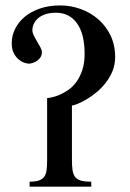

<svg xmlns="http://www.w3.org/2000/svg" viewBox="-20 -698 485 718"><path d="M410.6 -484.9Q410.6 -456.5 400.9 -432.6Q391.1 -408.7 375.7 -388.9Q360.4 -369.1 341.6 -353.5Q322.8 -337.9 304.7 -327.1Q286.6 -316.4 271.7 -310.3Q256.8 -304.2 249 -303.2V-101.1Q249 -78.1 251.2 -62.3Q253.4 -46.4 260.7 -36.6Q268.1 -26.9 282.5 -22.7Q296.9 -18.6 321.3 -18.6V0H90.8V-18.6Q113.3 -18.6 126.5 -23.4Q139.6 -28.3 146.2 -38.3Q152.8 -48.3 154.5 -64Q156.2 -79.6 156.2 -101.1V-331.1Q163.1 -331.5 176 -334.5Q189 -337.4 204.6 -344.2Q220.2 -351.1 236.6 -362.5Q252.9 -374 266.1 -392.3Q279.3 -410.6 287.8 -436.3Q296.4 -461.9 296.4 -496.6Q296.4 -570.8 268.1 -610.6Q239.7 -650.4 189.5 -650.4Q166 -650.4 149.2 -644.5Q132.3 -638.7 121.8 -629.2Q111.3 -619.6 106.2 -608.2Q101.1 -596.7 101.1 -585.9Q101.1 -575.7 106.7 -564.5Q112.3 -553.2 118.9 -542.2Q125.5 -531.2 131.1 -521Q136.7 -510.7 136.7 -502.4Q136.7 -492.2 131.6 -484.1Q126.5 -476.1 118.7 -470.7Q110.8 -465.3 102.3 -462.6Q93.8 -460 87.4 -460Q82.5 -460 72 -463.1Q61.5 -466.3 50.8 -474.9Q40 -483.4 32 -498.3Q23.9 -513.2 23.9 -537.1Q23.9 -564.5 36.4 -589.8Q48.8 -615.2 72 -634.8Q95.2 -654.3 128.9 -666Q162.6 -677.7 205.1 -677.7Q244.6 -677.7 281.7 -664.3Q318.8 -650.9 347.4 -626Q376 -601.1 393.3 -565.4Q410.6 -529.8 410.6 -484.9Z"/></svg>

Font: Doulos SIL Compact
Style: Regular
Weight: 400
Designer: Walt Agee, Victor Gaultney, Peter Martin, Debbi Hosken
Foundry: SIL International
Version: Version 4.110; 2011; Maintenance release ; LnSpcTght